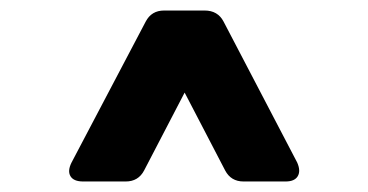

<svg xmlns="http://www.w3.org/2000/svg" viewBox="-20 -765 700 365"><path d="M138 -420Q120 -420 114 -430Q108 -440 116 -456L257 -724Q268 -745 292 -745H369Q394 -745 405 -724L545 -456Q552 -440 546 -430Q540 -420 523 -420H443Q419 -420 408 -441L331 -589L254 -441Q243 -420 219 -420Z"/></svg>

Font: Pitagon Sans Text
Style: Bold
Weight: 700
Designer: Travis Tran
Foundry: Pitagon
Version: Version 1.001; ttfautohint (v1.8.4.7-5d5b);gftools[0.9.26]